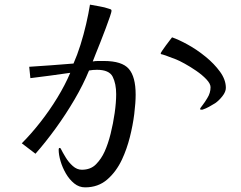

<svg xmlns="http://www.w3.org/2000/svg" viewBox="-20 -769 1040 828"><path d="M565 -361Q565 -326 559 -277.5Q553 -229 540 -177.5Q527 -126 506 -81Q481 -28 442 5.5Q403 39 347 39Q321 39 300 22Q279 5 264 -21Q249 -47 241 -74.5Q233 -102 233 -124Q233 -131 237 -131Q241 -131 242 -128Q250 -112 263 -90.5Q276 -69 294 -53Q312 -37 333 -37Q371 -37 394 -60.5Q417 -84 431 -115Q446 -148 457 -192Q468 -236 474.5 -281.5Q481 -327 481 -363Q481 -408 466 -438Q451 -468 398 -468Q381 -468 364 -465Q339 -404 301.5 -340Q264 -276 220.5 -216Q177 -156 133 -106L74 -151Q114 -191 154 -242Q194 -293 227.5 -348Q261 -403 283 -455Q240 -449 197 -443Q154 -437 111 -432L106 -481Q153 -484 201 -487.5Q249 -491 297 -495Q313 -531 327 -575.5Q341 -620 351.5 -665.5Q362 -711 368 -749Q388 -745 409.5 -741.5Q431 -738 451 -731Q455 -730 458 -728.5Q461 -727 461 -722Q461 -718 454 -697Q447 -676 436 -647Q425 -618 413.5 -588.5Q402 -559 392.5 -536Q383 -513 380 -504Q391 -506 403.5 -506Q416 -506 428 -506Q506 -506 535.5 -472Q565 -438 565 -361ZM954 -390Q954 -373 939 -354Q924 -335 908 -324Q895 -316 881.5 -308.5Q868 -301 853 -296Q852 -296 851 -296Q850 -296 848 -296Q847 -296 845 -296.5Q843 -297 843 -298V-300Q843 -302 853.5 -315.5Q864 -329 874 -346Q888 -368 888 -393Q888 -408 870 -427Q852 -446 826.5 -463.5Q801 -481 776.5 -494.5Q752 -508 739 -513Q724 -518 709.5 -524Q695 -530 681 -534Q679 -534 676 -535Q673 -536 673 -540Q673 -541 679.5 -550.5Q686 -560 695 -572.5Q704 -585 712 -595Q720 -605 722 -608Q751 -598 790 -576.5Q829 -555 866.5 -524.5Q904 -494 929 -459.5Q954 -425 954 -390Z"/></svg>

Font: Kaisei Opti
Style: Regular
Weight: 400
Designer: Font-Kai, 金井和夫
Foundry: KAZUO KANAI
Version: Version 5.003